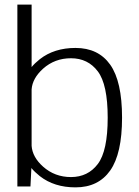

<svg xmlns="http://www.w3.org/2000/svg" viewBox="-20 -805 600 829"><path d="M55 0H111.5L115.5 -79.5Q130 -62 152 -44.5Q214 4 306 4Q404.5 4 455.8 -68.8Q507 -141.5 507 -297Q507 -453.5 455.8 -525.8Q404.5 -598 306 -598Q214 -598 152 -549.5Q130.5 -532.5 116.5 -515.5V-785H55ZM116.5 -419Q120 -467 166 -508.5Q216.5 -553.5 286.5 -553.5Q359.5 -553.5 402.2 -497Q445 -440.5 445 -297Q445 -153 402.2 -96.8Q359.5 -40.5 286.5 -40.5Q216.5 -40.5 166 -85.5Q120 -126.5 116.5 -175.5Z"/></svg>

Font: Anybody Light
Style: Regular
Weight: 300
Designer: Tyler Finck
Foundry: Etcetera Type Company
Version: Version 1.111; ttfautohint (v1.8.4)